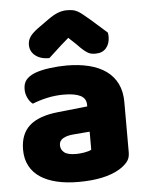

<svg xmlns="http://www.w3.org/2000/svg" viewBox="-54 -788 652 848"><g transform="rotate(-5 272.0 -364.0)"><path d="M260 -108Q277 -108 297.5 -111.5Q318 -115 328 -121V-201L256 -195Q228 -193 210 -183Q192 -173 192 -153Q192 -133 207.5 -120.5Q223 -108 260 -108ZM252 -501Q306 -501 350.5 -490Q395 -479 426.5 -456.5Q458 -434 475 -399.5Q492 -365 492 -318V-94Q492 -68 477.5 -51.5Q463 -35 443 -23Q378 16 260 16Q207 16 164.5 6Q122 -4 91.5 -24Q61 -44 44.5 -75Q28 -106 28 -147Q28 -216 69 -253Q110 -290 196 -299L327 -313V-320Q327 -349 301.5 -361.5Q276 -374 228 -374Q190 -374 154 -366Q118 -358 89 -346Q76 -355 67 -373.5Q58 -392 58 -412Q58 -438 70.5 -453.5Q83 -469 109 -480Q138 -491 177.5 -496Q217 -501 252 -501ZM270 -622Q236 -593 217 -575Q198 -557 179 -540Q140 -540 117 -558.5Q94 -577 94 -606Q94 -626 105 -642Q116 -658 142 -677L191 -712Q215 -729 234.5 -736.5Q254 -744 274 -744Q287 -744 297.5 -742.5Q308 -741 319 -735.5Q330 -730 343 -719.5Q356 -709 376 -692L446 -630Q447 -625 447.5 -621Q448 -617 448 -612Q448 -581 431.5 -561.5Q415 -542 384 -542Q374 -542 366 -543.5Q358 -545 349.5 -550Q341 -555 330 -564.5Q319 -574 304 -590Z"/></g></svg>

Font: Baloo Bhaijaan
Style: Regular
Weight: 400
Designer: Devika Bhansali and Ek Type
Foundry: Ek Type
Version: Version 1.443;PS 1.000;hotconv 16.6.51;makeotf.lib2.5.65220;